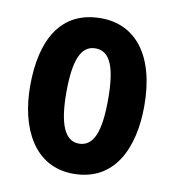

<svg xmlns="http://www.w3.org/2000/svg" viewBox="-69 -618 625 689"><g transform="rotate(10 244.0 -273.5)"><path d="M452 -274C452 -457 371 -557 245 -557C98 -557 36 -441 36 -274C36 -120 101 10 243 10C395 10 452 -123 452 -274ZM168 -273C168 -391 191 -447 244 -447C298 -447 320 -390 320 -274C320 -158 298 -100 244 -100C192 -100 168 -159 168 -273Z"/></g></svg>

Font: Noto Sans Devanagari ExtraCondensed
Style: Bold
Weight: 700
Width: 2
Designer: Jelle Bosma - Monotype Design Team
Foundry: Monotype Imaging Inc.
Version: Version 2.004